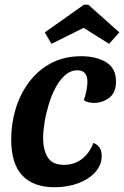

<svg xmlns="http://www.w3.org/2000/svg" viewBox="-20 -766 521 806"><path d="M209 20Q120 20 73.5 -29.5Q27 -79 27 -181Q27 -248 46 -310Q65 -372 102.5 -422Q140 -472 195 -501Q250 -530 321 -530Q385 -530 426 -504.5Q467 -479 467 -424Q467 -377 438.5 -355.5Q410 -334 375 -334Q365 -334 352.5 -336.5Q340 -339 332 -346Q338 -362 342.5 -384Q347 -406 347 -423Q347 -445 337 -458Q327 -471 305 -471Q277 -471 254 -451Q231 -431 213.5 -398.5Q196 -366 184.5 -327.5Q173 -289 167 -252Q161 -215 161 -186Q161 -138 180 -106Q199 -74 249 -74Q293 -74 325 -99.5Q357 -125 372 -166Q407 -153 407 -112Q407 -74 380.5 -44Q354 -14 309 3Q264 20 209 20ZM196 -582 168 -630 332 -746H351L481 -630L438 -582L331 -649Z"/></svg>

Font: Sansita Swashed Medium
Style: Regular
Weight: 500
Designer: Pablo Cosgaya
Foundry: Omnibus-Type
Version: Version 1.003; ttfautohint (v1.8.3)